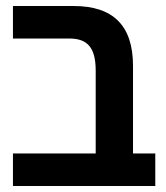

<svg xmlns="http://www.w3.org/2000/svg" viewBox="-20 -618 551 638"><path d="M496 -108H422V-399C422 -534 355 -598 225 -598H23V-490H210C269 -490 298 -462 298 -383V-108H23V0H496Z"/></svg>

Font: Noto Sans Hebrew SemiCondensed Semi
Style: Regular
Weight: 600
Width: 4
Designer: Monotype Design Team
Foundry: Monotype Imaging Inc.
Version: Version 1.902